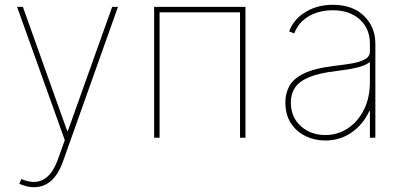

<svg xmlns="http://www.w3.org/2000/svg" viewBox="-20 -574 1683 800"><path d="M121.4 206Q93 206 60.4 191.8L68.9 171.9Q175.4 217.7 220.9 90.9L250 9.9L51.1 -545.5H75.3L259.9 -28.4H262.8L447.4 -545.5H471.6L242.2 99.4Q204.2 206 121.4 206Z M622.2 0V-545.5H1002.8V0H980.1V-522.7H644.9V0Z M1335.2 11.4Q1290.5 11.4 1252.7 -7.1Q1214.8 -25.6 1191.9 -61.1Q1169 -96.6 1169 -147.7Q1169 -184.7 1185.5 -215.4Q1202.1 -246.1 1246.6 -267.9Q1291.2 -289.8 1375 -299.7Q1412.6 -304 1446 -309.7Q1479.4 -315.3 1500.4 -326.7Q1521.3 -338.1 1521.3 -359.4V-392Q1521.3 -454.9 1479 -493.1Q1436.8 -531.2 1366.5 -531.2Q1308.9 -531.2 1266 -505.9Q1223 -480.5 1206 -434.7L1184.7 -443.2Q1203.8 -494.3 1253.2 -524.1Q1302.6 -554 1366.5 -554Q1449.6 -554 1496.8 -507.6Q1544 -461.3 1544 -392V0H1521.3V-110.8H1518.5Q1492.9 -55.4 1445 -22Q1397 11.4 1335.2 11.4ZM1335.2 -11.4Q1387.1 -11.4 1429.3 -39.2Q1471.6 -67.1 1496.4 -117Q1521.3 -166.9 1521.3 -233V-315.3Q1501.1 -300.4 1465.7 -292.1Q1430.4 -283.7 1383.5 -278.4Q1310.4 -269.9 1268.5 -252.5Q1226.6 -235.1 1209.2 -208.8Q1191.8 -182.5 1191.8 -147.7Q1191.8 -85.9 1233.1 -48.7Q1274.5 -11.4 1335.2 -11.4Z"/></svg>

Font: Inter Thin BETA
Style: Regular
Weight: 100
Designer: Rasmus Andersson
Foundry: rsms
Version: Version 3.011;git-f93a4a705